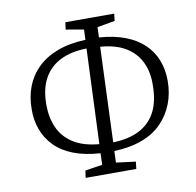

<svg xmlns="http://www.w3.org/2000/svg" viewBox="-83 -818 939 922"><g transform="rotate(-10 387.0 -356.5)"><path d="M261 20 266 -15 350 -28 352 -84Q276 -89 221 -110.5Q166 -132 131 -168Q96 -204 79 -250.5Q62 -297 63 -350Q63 -409 82 -459Q101 -509 139.5 -547Q178 -585 236.5 -607.5Q295 -630 375 -633L377 -683L290 -698L295 -733H533L529 -698L443 -683L441 -633Q513 -628 567 -607.5Q621 -587 657.5 -552.5Q694 -518 712 -472Q730 -426 730 -371Q730 -311 710 -259.5Q690 -208 652 -169Q614 -130 556 -108Q498 -86 419 -83L417 -27L512 -15L508 20ZM354 -128 373 -591Q299 -590 246 -564Q193 -538 164.5 -487Q136 -436 136 -358Q136 -296 158 -246.5Q180 -197 228 -166Q276 -135 354 -128ZM421 -125Q496 -127 548.5 -153.5Q601 -180 628.5 -232Q656 -284 656 -365Q657 -426 634.5 -474Q612 -522 564 -552Q516 -582 439 -588Z"/></g></svg>

Font: Literata 24pt Light
Style: Italic
Weight: 300
Italic angle: -2°
Designer: Latin by Veronika Burian and Jose Scaglione. Greek by Irene Vlachou. Cyrillic by Vera Evstafieva
Foundry: TypeTogether
Version: Version 3.103;gftools[0.9.29]